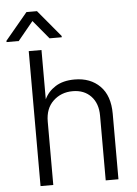

<svg xmlns="http://www.w3.org/2000/svg" viewBox="-96 -987 740 1036"><g transform="rotate(-5 274.5 -469.0)"><path d="M81 2V-729H150V-462Q169 -503 210 -529Q251 -555 314 -555Q399 -555 451 -503Q503 -451 503 -353V2H434V-349Q434 -415 397 -454Q360 -493 298 -493Q235 -493 192 -452Q150 -412 150 -341V2ZM32 -788H-34V-795L87 -940H144L265 -795V-788H199L115 -889Z"/></g></svg>

Font: Sinter Normal
Style: Regular
Weight: 350
Foundry: Adobe & rsms
Version: Version 1.000